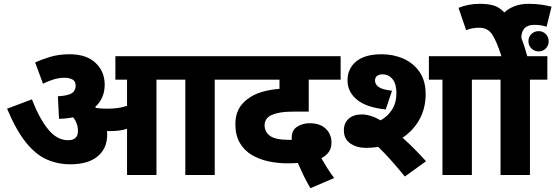

<svg xmlns="http://www.w3.org/2000/svg" viewBox="-20 -916 2907 1005"><path d="M541 -211Q541 -139 491 -97.5Q441 -56 348 -56Q283 -56 225.5 -81Q168 -106 116.5 -169.5Q65 -233 17 -347L147 -396Q186 -295 232.5 -238.5Q279 -182 336 -182Q388 -182 388 -230Q388 -270 363 -302Q329 -295 289 -294L283 -412Q337 -415 356.5 -428.5Q376 -442 376 -467Q376 -491 359 -500Q342 -509 319 -509Q290 -509 261.5 -500.5Q233 -492 205 -478L164 -589Q198 -605 243.5 -618.5Q289 -632 344 -632Q433 -632 480.5 -586.5Q528 -541 528 -473Q528 -401 478 -356Q480 -353 483 -351Q495 -349 509.5 -348Q524 -347 542 -347Q571 -347 596 -350.5Q621 -354 645 -362V-499H584V-622H1194V-499H1104V0H950V-499H799V0H645V-242Q624 -235 602.5 -232.5Q581 -230 559 -230Q550 -230 540 -230Q541 -221 541 -211Z M1605 69Q1585 36 1568 0.5Q1551 -35 1539 -63Q1512 -61 1485 -61Q1434 -61 1385 -71.5Q1336 -82 1297 -105.5Q1258 -129 1235 -168.5Q1212 -208 1212 -267Q1212 -311 1228.5 -343Q1245 -375 1275 -397Q1306 -421 1348.5 -434Q1391 -447 1443 -451V-499H1179V-622H1763V-499H1596V-332H1531Q1479 -332 1450.5 -327.5Q1422 -323 1402 -314Q1365 -297 1365 -260Q1365 -226 1393 -205Q1421 -184 1494 -184Q1500 -184 1507 -184Q1507 -191 1507 -196Q1507 -235 1536 -253Q1565 -271 1600 -271Q1656 -271 1685.5 -242Q1715 -213 1715 -171Q1715 -138 1699.5 -118.5Q1684 -99 1662 -88Q1675 -65 1692 -38Q1709 -11 1729 16Z M1895 -142Q1848 -142 1814 -165Q1780 -188 1780 -234Q1780 -272 1805 -294.5Q1830 -317 1874 -317Q1896 -317 1921.5 -309Q1947 -301 1972 -286Q2009 -306 2032 -342Q2055 -378 2055 -429Q2055 -477 2034.5 -502Q2014 -527 1982 -527Q1965 -527 1954 -519Q1943 -511 1943 -494Q1943 -475 1961.5 -461Q1980 -447 2032 -441L1999 -343Q1896 -354 1847.5 -395Q1799 -436 1799 -495Q1799 -557 1844.5 -594.5Q1890 -632 1977 -632Q2039 -632 2091.5 -609Q2144 -586 2176 -539.5Q2208 -493 2208 -423Q2208 -350 2176 -291.5Q2144 -233 2087 -195Q2119 -167 2150.5 -135Q2182 -103 2210 -72L2099 8Q2061 -39 2026 -78Q1991 -117 1960 -147Q1929 -142 1895 -142ZM2450 -499V0H2296V-499H2225V-622H2540V-499Z M2754 -499V0H2600V-499H2525V-622H2845V-499ZM2607 -615Q2581 -697 2557.5 -734Q2534 -771 2488 -771Q2469 -771 2451 -767.5Q2433 -764 2420 -758L2380 -875Q2405 -885 2432.5 -890.5Q2460 -896 2492 -896Q2531 -896 2561.5 -888Q2592 -880 2620 -851Q2641 -871 2673 -883.5Q2705 -896 2748 -896Q2783 -896 2814 -891.5Q2845 -887 2867 -881L2841 -776Q2824 -782 2808 -784Q2792 -786 2777 -786Q2742 -786 2725.5 -768Q2709 -750 2709 -718Q2726 -674 2742 -615ZM2800 -647Q2777 -647 2761.5 -662.5Q2746 -678 2746 -700Q2746 -723 2761.5 -738Q2777 -753 2800 -753Q2822 -753 2837 -737.5Q2852 -722 2852 -700Q2852 -678 2837 -662.5Q2822 -647 2800 -647Z"/></svg>

Font: Noto Sans ExtraBold
Style: Italic
Weight: 800
Italic angle: -12°
Designer: Monotype Design Team
Foundry: Monotype Imaging Inc.
Version: Version 2.013; ttfautohint (v1.8.4.7-5d5b)